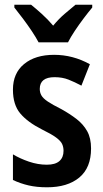

<svg xmlns="http://www.w3.org/2000/svg" viewBox="-20 -879 437 816"><path d="M367 -248Q367 -166 317 -124.5Q267 -83 180 -83Q136 -83 101.5 -91Q67 -99 35 -114V-223Q65 -205 103 -192Q141 -179 179 -179Q215 -179 232.5 -194.5Q250 -210 250 -238Q250 -254 244 -267Q238 -280 218.5 -294.5Q199 -309 158 -329Q97 -360 66 -397Q35 -434 35 -498Q35 -568 82.5 -607Q130 -646 210 -646Q290 -646 362 -606L326 -515Q298 -530 271.5 -540.5Q245 -551 212 -551Q149 -551 149 -501Q149 -486 156 -473.5Q163 -461 183 -447.5Q203 -434 241 -415Q277 -395 305.5 -373Q334 -351 350.5 -321.5Q367 -292 367 -248ZM144 -699Q133 -720 115 -747Q97 -774 77 -800.5Q57 -827 41 -847V-859H112Q132 -843 157.5 -820Q183 -797 206 -770Q230 -799 254 -819.5Q278 -840 301 -859H372V-847Q356 -828 336 -801.5Q316 -775 298 -748Q280 -721 269 -699Z"/></svg>

Font: Noto Sans Kannada UI Condensed SemiBold
Style: Regular
Weight: 600
Width: 3
Designer: Jelle Bosma - Monotype Design Team
Foundry: Monotype Imaging Inc.
Version: Version 2.005; ttfautohint (v1.8.4.7-5d5b)